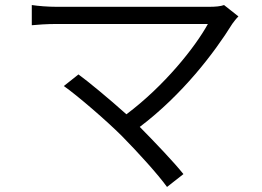

<svg xmlns="http://www.w3.org/2000/svg" viewBox="-20 -700 1040 761"><path d="M463 -161C527 -96 606 -9 642 41L707 -10C667 -60 594 -136 534 -197C703 -325 829 -490 901 -606C907 -614 915 -625 925 -635L868 -680C855 -675 834 -673 809 -673C710 -673 254 -673 205 -673C170 -673 133 -676 106 -680V-600C125 -602 166 -605 205 -605C259 -605 714 -605 804 -605C754 -514 633 -361 481 -247C412 -309 327 -379 291 -405L233 -359C286 -322 403 -221 463 -161Z"/></svg>

Font: Noto Sans KR DemiLight
Style: Regular
Weight: 350
Designer: Ryoko NISHIZUKA 西塚涼子 (kana, bopomofo & ideographs); Paul D. Hunt (Latin, Greek & Cyrillic); Sandoll Communications 산돌커뮤니
Foundry: Adobe
Version: Version 2.004;hotconv 1.0.118;makeotfexe 2.5.65603